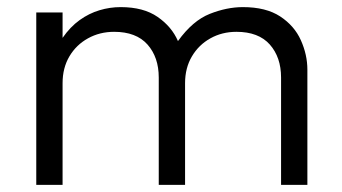

<svg xmlns="http://www.w3.org/2000/svg" viewBox="-20 -520 962 540"><path d="M82 0V-485H156V-413.5Q177.5 -444.5 204 -463.5Q230.5 -482.5 259.8 -491.2Q289 -500 319.5 -500Q383.5 -500 423.2 -472.5Q463 -445 480.5 -404.5Q522 -462 570 -481Q618 -500 663 -500Q728 -500 768 -473.8Q808 -447.5 826.2 -406.8Q844.5 -366 844.5 -324V0H770.5V-302Q770.5 -359 738.8 -394.8Q707 -430.5 645 -430.5Q604.5 -430.5 571.8 -412.2Q539 -394 519.8 -361.5Q500.5 -329 500.5 -286V0H426.5V-302Q426.5 -359 394.8 -394.8Q363 -430.5 301 -430.5Q260.5 -430.5 227.5 -412.2Q194.5 -394 175.2 -361.5Q156 -329 156 -286V0Z"/></svg>

Font: Geologica Cursive ExtraLight
Style: Regular
Weight: 250
Designer: Sindre Bremnes, Frode Helland
Foundry: Monokrom Skriftforlag AS
Version: Version 1.010;gftools[0.9.28]